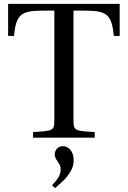

<svg xmlns="http://www.w3.org/2000/svg" viewBox="-20 -712 661 993"><path d="M22 -526H52C64 -635 85 -657 202 -657H261V-93C261 -37 258 -35 151 -29V0H470V-29C363 -35 360 -37 360 -93V-657H419C536 -657 557 -635 569 -526H599V-692H22ZM249 246 265 261C311 221 361 178 361 116C361 74 338 44 304 44C281 44 263 63 263 87C263 116 294 131 294 162C294 194 278 216 249 246Z"/></svg>

Font: Lingua Franca
Style: Regular
Weight: 400
Version: Version 1.19